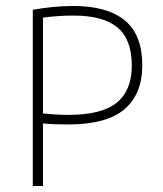

<svg xmlns="http://www.w3.org/2000/svg" viewBox="-20 -621 544 641"><path d="M89.5 0V-588.5Q122 -594 155.2 -597.5Q188.5 -601 225 -601Q338 -601 396.5 -553Q455 -505 455 -403Q455 -306.5 395.2 -256Q335.5 -205.5 207.5 -205.5Q185.5 -205.5 164.5 -206.2Q143.5 -207 123.5 -209V0ZM209 -237.5Q319.5 -237.5 369.8 -278.2Q420 -319 420 -402Q420 -489.5 372.2 -529.2Q324.5 -569 226 -569Q198 -569 172.8 -567.2Q147.5 -565.5 123.5 -562V-242Q144.5 -240 165.2 -238.8Q186 -237.5 209 -237.5Z"/></svg>

Font: Encode Sans SC SemiCondensed Thin
Style: Regular
Weight: 250
Width: 4
Designer: Multiple Designers
Foundry: Impallari Type
Version: Version 3.002